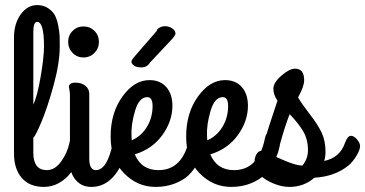

<svg xmlns="http://www.w3.org/2000/svg" viewBox="-20 -707 1436 755"><path d="M111 -581V-296Q126 -326 139.5 -403.5Q153 -481 153 -525Q153 -621 126 -621Q111 -621 111 -581ZM253 -145Q260 -181 285 -172Q305 -165 311 -142Q313 -134 311 -127Q303 -103 291 -79.5Q279 -56 260 -30Q241 -4 213 12Q185 28 153 28Q96 28 65.5 -7.5Q35 -43 35 -104V-559Q35 -614 61.5 -650.5Q88 -687 126 -687Q151 -687 169 -675Q187 -663 195.5 -647.5Q204 -632 209 -606Q214 -580 214.5 -565Q215 -550 215 -526Q215 -460 191 -372.5Q167 -285 143.5 -229Q120 -173 111 -165V-107Q111 -38 164 -38Q196 -38 220.5 -72Q245 -106 253 -145Z M308 -481Q283 -481 265.5 -499Q248 -517 248 -542Q248 -568 265.5 -585.5Q283 -603 308 -603Q334 -603 351.5 -585.5Q369 -568 369 -542Q369 -517 351.5 -499Q334 -481 308 -481ZM331 -338V-84Q331 -38 357 -38Q402 -38 424 -146Q431 -184 456 -174Q477 -166 482 -142Q484 -135 482 -128Q439 28 339 28Q301 28 278 1Q255 -26 255 -66V-333Q255 -344 253 -353.5Q251 -363 251 -365Q251 -382 277 -382Q301 -382 316 -369.5Q331 -357 331 -338Z M658 -291Q658 -231 618.5 -176Q579 -121 510 -100Q536 -38 603 -38Q700 -38 725 -164Q729 -185 745 -189Q761 -193 774.5 -182Q788 -171 786 -154Q784 -133 777.5 -111.5Q771 -90 756.5 -64Q742 -38 722 -18.5Q702 1 668 14.5Q634 28 592 28Q520 28 467.5 -26Q415 -80 415 -170Q415 -263 461.5 -327.5Q508 -392 568 -392Q610 -392 634 -364.5Q658 -337 658 -291ZM497 -173Q497 -170 497.5 -164Q498 -158 498 -155Q536 -172 558 -208.5Q580 -245 580 -290Q580 -325 559 -325Q527 -325 511 -271Q495 -217 497 -173ZM658 -555 569 -460Q558 -442 536 -442Q517 -442 507 -449Q497 -456 497 -465Q497 -470 505 -480L596 -585Q597 -593 607.5 -598.5Q618 -604 629 -604Q644 -604 657 -595.5Q670 -587 670 -575Q670 -569 658 -555Z M955 -291Q955 -231 915.5 -176Q876 -121 807 -100Q833 -38 900 -38Q997 -38 1022 -164Q1026 -185 1042 -189Q1058 -193 1071.5 -182Q1085 -171 1083 -154Q1081 -133 1074.5 -111.5Q1068 -90 1053.5 -64Q1039 -38 1019 -18.5Q999 1 965 14.5Q931 28 889 28Q817 28 764.5 -26Q712 -80 712 -170Q712 -263 758.5 -327.5Q805 -392 865 -392Q907 -392 931 -364.5Q955 -337 955 -291ZM794 -173Q794 -170 794.5 -164Q795 -158 795 -155Q833 -172 855 -208.5Q877 -245 877 -290Q877 -325 856 -325Q824 -325 808 -271Q792 -217 794 -173Z M1080 -137Q1075 -117 1059 -115.5Q1043 -114 1030.5 -127.5Q1018 -141 1022 -157Q1029 -186 1071 -311Q1055 -335 1055 -358Q1055 -382 1086.5 -409.5Q1118 -437 1140 -437Q1176 -437 1176 -392Q1176 -379 1170.5 -363.5Q1165 -348 1158.5 -336.5Q1152 -325 1152 -324Q1167 -298 1198.5 -257.5Q1230 -217 1245 -185Q1260 -153 1260 -110Q1260 -92 1255 -74Q1317 -87 1337 -146Q1347 -173 1360 -173Q1372 -173 1384 -158.5Q1396 -144 1396 -133Q1396 -118 1381.5 -94Q1367 -70 1350 -56Q1297 -13 1216 -8Q1175 28 1118 28Q1088 28 1056.5 15Q1025 2 1008 -14Q994 -27 987 -42Q980 -57 980.5 -69.5Q981 -82 984.5 -92Q988 -102 994.5 -108Q1001 -114 1008 -114Q1014 -114 1077 -85Q1140 -56 1169 -56Q1191 -82 1191 -117Q1191 -159 1172 -191Q1153 -223 1119 -258Q1101 -213 1080 -137Z"/></svg>

Font: Grand Hotel
Style: Regular
Weight: 400
Designer: Brian J. Bonislawsky & Jim Lyles for Astigmatic (AOETI)
Foundry: Astigmatic (AOETI)
Version: Version 001.000